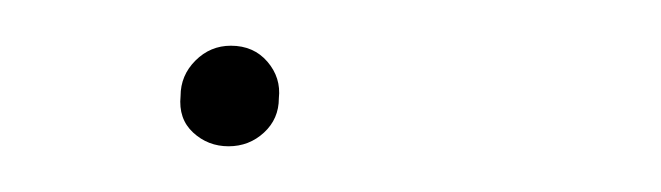

<svg xmlns="http://www.w3.org/2000/svg" viewBox="-20 -241 289 84"><path d="M59 -199Q59 -208 65.5 -214.5Q72 -221 81 -221Q91 -221 97 -214Q103 -207 102 -198Q102 -189 95.5 -183Q89 -177 80 -177Q71 -177 64.5 -183Q58 -189 59 -199Z"/></svg>

Font: EauTest Thin
Style: Italic
Weight: 250
Italic angle: -12°
Designer: Christian Thalmann (Catharsis Fonts)
Version: Version 0.001;PS 000.001;hotconv 1.0.88;makeotf.lib2.5.64775